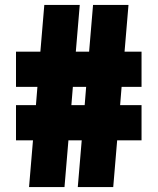

<svg xmlns="http://www.w3.org/2000/svg" viewBox="-20 -760 640 780"><path d="M98 0 114 -190H45V-333H126L132 -407H45V-550H144L160 -740H304L288 -550H342L358 -740H502L486 -550H555V-407H474L468 -333H555V-190H456L440 0H296L312 -190H258L242 0ZM270 -333H324L330 -407H276Z"/></svg>

Font: Encode Sans Condensed Condensed Black
Style: Regular
Weight: 900
Width: 3
Designer: Multiple Designers
Foundry: Impallari Type
Version: Version 3.000; ttfautohint (v1.8.3) -l 8 -r 50 -G 200 -x 14 